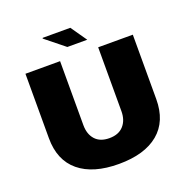

<svg xmlns="http://www.w3.org/2000/svg" viewBox="-149 -997 1131 1151"><g transform="rotate(-20 416.5 -421.5)"><path d="M74 -277V-688H295V-280Q295 -222 326 -187.5Q357 -153 416 -153Q475 -153 506.5 -188Q538 -223 538 -280V-688H759V-277Q759 -136 670 -62Q581 12 417 12Q253 12 163.5 -62Q74 -136 74 -277ZM243 -851 245 -855H421L492 -753H365Z"/></g></svg>

Font: Archivo Black
Style: Regular
Weight: 400
Designer: Hector Gatti
Foundry: Omnibus-Type
Version: Version 1.101; ttfautohint (v1.8)